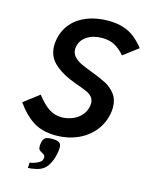

<svg xmlns="http://www.w3.org/2000/svg" viewBox="-140 -821 888 1147"><g transform="rotate(15 304.0 -247.0)"><path d="M262.5 -105Q296.5 -105 328.5 -117.8Q360.5 -130.5 383 -155.8Q405.5 -181 411 -216Q412 -221 412 -230.5Q412 -253.5 399.8 -268.2Q387.5 -283 368.2 -292.2Q349 -301.5 312.5 -314.5Q299 -319.5 284.8 -324.8Q270.5 -330 256 -336Q189 -364.5 149.2 -405.2Q109.5 -446 109.5 -508.5Q109.5 -525.5 113.5 -547Q125 -606.5 162.2 -648.8Q199.5 -691 256.8 -712.8Q314 -734.5 384.5 -734.5Q438 -734.5 478.2 -721.5Q518.5 -708.5 548.5 -684.8Q578.5 -661 607.5 -624.5L516 -555.5Q486 -590.5 453.5 -608Q421 -625.5 375.5 -625.5Q319.5 -625.5 281.5 -600Q243.5 -574.5 237 -531Q236.5 -525 236 -519Q236 -492.5 253.2 -473.8Q270.5 -455 296.2 -442.5Q322 -430 366.5 -413.5Q423.5 -392 459 -373.5Q494.5 -355 519.5 -322.5Q544.5 -290 544.5 -241Q544.5 -223 542 -208.5Q531.5 -143.5 492 -94.2Q452.5 -45 391.5 -18Q330.5 9 258 9Q171.5 9 114.8 -28.2Q58 -65.5 13 -131L108 -203.5Q147.5 -152 183.2 -128.5Q219 -105 262.5 -105ZM202.5 188.5Q212 183 217 177.2Q222 171.5 224 161Q225 156 225 153.5Q225 143 215 135.5L204.5 129.5Q193 124 187.2 117.2Q181.5 110.5 181.5 94.5L182.5 81.5Q185 62 191.8 51.8Q198.5 41.5 210.2 37.8Q222 34 242 34Q275 34 287.2 43Q299.5 52 299.5 72.5Q299.5 82 298 93Q293 133.5 276.5 168Q262.5 196.5 245.5 210Q226 226 199 232Q164.5 239.5 147 239.5L148.5 206Q161.5 205 176.2 199.8Q191 194.5 202.5 188.5Z"/></g></svg>

Font: JuliaMono
Style: Bold Italic
Weight: 700
Italic angle: -9°
Monospace: yes
Designer: cormullion
Foundry: corm
Version: Version 0.057; ttfautohint (v1.8.4)